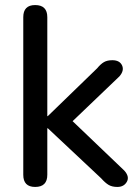

<svg xmlns="http://www.w3.org/2000/svg" viewBox="-20 -732 552 759"><path d="M119 7Q72 7 72 -41V-664Q72 -712 119 -712Q167 -712 167 -664V-273H169L364 -462Q378 -479 391 -486.5Q404 -494 424 -494Q453 -494 462.5 -473.5Q472 -453 452 -430L267 -253L471 -58Q493 -34 481.5 -13.5Q470 7 444 7Q423 7 409.5 -1Q396 -9 380 -27L169 -225H167V-41Q167 7 119 7Z"/></svg>

Font: Chiron GoRound TC
Style: Regular
Weight: 400
Designer: Ryoko NISHIZUKA 西塚涼子 (kana, bopomofo & ideographs); Paul D. Hunt (Latin, Greek & Cyrillic); Sandoll Communications 산돌커뮤니
Foundry: Adobe
Version: Version 1.000;hotconv 1.1.1;makeotfexe 2.6.0